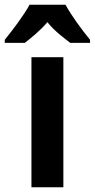

<svg xmlns="http://www.w3.org/2000/svg" viewBox="-66 -879 398 806"><path d="M209 -859H58C37 -819 -14 -751 -46 -712V-699H38C62 -718 102 -749 133 -786C162 -749 202 -720 229 -699H312V-712C275 -757 233 -815 209 -859ZM200 -93V-639H66V-93Z"/></svg>

Font: Noto Sans Kannada UI Condensed
Style: Bold
Weight: 700
Width: 3
Designer: Jelle Bosma - Monotype Design Team
Foundry: Monotype Imaging Inc.
Version: Version 2.005